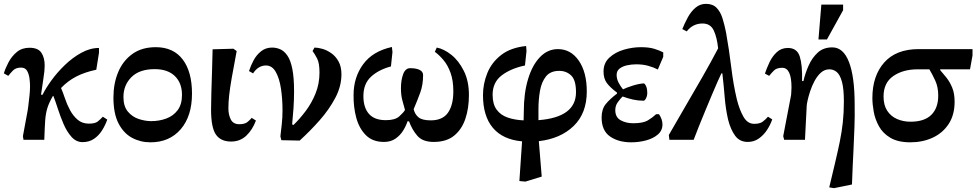

<svg xmlns="http://www.w3.org/2000/svg" viewBox="-33 -726 5070 997"><path d="M197 0H89L86 -19L108 -138Q111 -151 114 -176Q117 -201 120 -228.5Q123 -256 123 -278Q123 -297 120 -319.5Q117 -342 107.5 -358.5Q98 -375 76 -375Q49 -375 34 -359.5Q19 -344 10 -332L-13 -345Q-5 -372 11.5 -403Q28 -434 54.5 -456Q81 -478 120 -478Q165 -478 182 -452Q199 -426 199 -386Q199 -373 197.5 -356.5Q196 -340 191.5 -312Q187 -284 180 -234H188Q204 -267 234 -308.5Q264 -350 304 -388.5Q344 -427 389.5 -452Q435 -477 481 -477V-452L467 -364Q406 -351 362 -328Q318 -305 284 -269Q294 -246 304.5 -214.5Q315 -183 331 -153.5Q347 -124 370.5 -104Q394 -84 428 -84Q461 -84 474.5 -95Q488 -106 501 -120L524 -105Q514 -76 497 -49Q480 -22 455 -5Q430 12 396 12Q363 12 339 -14.5Q315 -41 298 -80Q281 -119 268 -159.5Q255 -200 244 -228H242Q222 -194 213 -165Q204 -136 201.5 -98.5Q199 -61 197 0Z M748 13Q696 13 652.5 -10.5Q609 -34 582.5 -85Q556 -136 556 -220Q556 -292 580.5 -351Q605 -410 654 -445.5Q703 -481 776 -481Q867 -481 915.5 -417.5Q964 -354 964 -240Q964 -123 905.5 -55Q847 13 748 13ZM752 -97Q794 -97 830.5 -110.5Q867 -124 889.5 -154Q912 -184 912 -233Q912 -295 875 -331Q838 -367 770 -367Q691 -367 649.5 -325.5Q608 -284 608 -222Q608 -174 631 -146.5Q654 -119 687.5 -108Q721 -97 752 -97Z M1167 9Q1113 9 1088 -27.5Q1063 -64 1063 -157Q1063 -192 1064.5 -244Q1066 -296 1068 -355.5Q1070 -415 1071 -470L1179 -473L1196 -461Q1180 -377 1170.5 -322.5Q1161 -268 1157 -231.5Q1153 -195 1153 -163Q1153 -130 1165.5 -105.5Q1178 -81 1210 -81Q1238 -81 1252 -92.5Q1266 -104 1274 -114L1296 -100Q1278 -52 1246 -21.5Q1214 9 1167 9Z M1523 4 1428 2 1423 -18Q1426 -45 1430 -79.5Q1434 -114 1434 -153Q1434 -212 1426 -265.5Q1418 -319 1399 -352.5Q1380 -386 1348 -386Q1308 -386 1281 -345L1260 -357Q1269 -385 1284 -413Q1299 -441 1323 -460Q1347 -479 1380 -479Q1402 -479 1422.5 -470Q1443 -461 1459.5 -437Q1476 -413 1485 -368Q1494 -323 1494 -251Q1494 -208 1491 -163.5Q1488 -119 1484 -80L1491 -77Q1523 -108 1554 -149Q1585 -190 1605.5 -240.5Q1626 -291 1626 -349Q1626 -398 1614 -421.5Q1602 -445 1590 -461L1600 -479Q1617 -479 1640.5 -472.5Q1664 -466 1687 -450Q1710 -434 1725 -407Q1740 -380 1740 -340Q1740 -278 1708 -217.5Q1676 -157 1626.5 -101Q1577 -45 1523 4Z M1961 11Q1902 11 1867 -24Q1832 -59 1817 -114.5Q1802 -170 1803 -233Q1803 -324 1852.5 -392Q1902 -460 2002 -482L2005 -456L1997 -381Q1933 -364 1893.5 -327.5Q1854 -291 1854 -227Q1854 -168 1882.5 -135Q1911 -102 1971 -102Q2018 -102 2040 -121.5Q2062 -141 2070 -155Q2062 -182 2055.5 -208Q2049 -234 2049 -268Q2049 -310 2060.5 -341Q2072 -372 2097 -372Q2128 -372 2146 -363Q2164 -354 2164 -336Q2164 -286 2149.5 -246Q2135 -206 2115 -159Q2121 -133 2140 -117Q2159 -101 2204 -101Q2265 -101 2293 -140.5Q2321 -180 2321 -252Q2321 -308 2306.5 -348Q2292 -388 2269.5 -414.5Q2247 -441 2225 -457L2235 -479Q2272 -472 2310.5 -441.5Q2349 -411 2375.5 -358Q2402 -305 2402 -233Q2402 -164 2383.5 -109Q2365 -54 2325 -21.5Q2285 11 2219 11Q2162 11 2134.5 -20.5Q2107 -52 2091 -96H2083Q2076 -73 2060.5 -48Q2045 -23 2020.5 -6Q1996 11 1961 11Z M2780 191 2695 217 2664 214 2678 8Q2578 -1 2526.5 -62Q2475 -123 2475 -232Q2475 -291 2497.5 -346.5Q2520 -402 2569.5 -440.5Q2619 -479 2699 -487L2701 -461L2693 -386Q2618 -370 2571.5 -334Q2525 -298 2525 -234Q2525 -185 2546 -156.5Q2567 -128 2603.5 -115.5Q2640 -103 2686 -101L2687 -148Q2687 -242 2709 -315Q2731 -388 2771 -429.5Q2811 -471 2864 -471Q2931 -471 2972.5 -411Q3014 -351 3014 -251Q3014 -138 2946 -72Q2878 -6 2765 7ZM2763 -102Q2958 -117 2958 -247Q2958 -310 2933 -334Q2908 -358 2871 -358Q2825 -358 2802 -329Q2779 -300 2771 -254.5Q2763 -209 2763 -159Z M3245 13Q3178 13 3134.5 -17.5Q3091 -48 3091 -116Q3091 -159 3112.5 -185.5Q3134 -212 3171 -240V-245Q3135 -272 3118 -295Q3101 -318 3101 -355Q3101 -399 3131.5 -427Q3162 -455 3206.5 -468Q3251 -481 3295 -481Q3336 -481 3363 -473Q3390 -465 3411 -454V-431L3383 -365Q3362 -376 3334 -384Q3306 -392 3271 -392Q3247 -392 3223.5 -387Q3200 -382 3184.5 -370Q3169 -358 3169 -337Q3169 -316 3179 -297Q3189 -278 3202 -262Q3220 -271 3251.5 -281Q3283 -291 3309 -293Q3315 -293 3321.5 -279.5Q3328 -266 3328 -243Q3328 -228 3321.5 -215.5Q3315 -203 3309 -203Q3281 -203 3254 -209Q3227 -215 3200 -225Q3187 -212 3174.5 -194.5Q3162 -177 3162 -154Q3162 -117 3190 -101.5Q3218 -86 3255 -86Q3306 -86 3330.5 -100.5Q3355 -115 3374 -133H3389Q3407 -106 3407 -80Q3407 -48 3383 -27.5Q3359 -7 3322 3Q3285 13 3245 13Z M3850 11Q3808 11 3784.5 -21Q3761 -53 3748 -104Q3735 -160 3730 -222.5Q3725 -285 3718 -345H3713Q3706 -331 3693 -301.5Q3680 -272 3663.5 -233Q3647 -194 3629.5 -151.5Q3612 -109 3596 -69.5Q3580 -30 3569 0H3443L3440 -25Q3480 -95 3525 -172Q3570 -249 3614.5 -326.5Q3659 -404 3696 -475Q3690 -533 3673 -568.5Q3656 -604 3615 -604Q3565 -604 3533 -563L3510 -575Q3522 -605 3538.5 -635.5Q3555 -666 3578.5 -686Q3602 -706 3633 -706Q3668 -706 3688 -685.5Q3708 -665 3718.5 -631.5Q3729 -598 3737 -558Q3753 -469 3764 -378Q3775 -287 3793 -211Q3807 -155 3828 -119Q3849 -83 3883 -83Q3912 -83 3926.5 -93.5Q3941 -104 3955 -120L3977 -106Q3967 -77 3949.5 -50.5Q3932 -24 3907 -6.5Q3882 11 3850 11Z M4391 232 4298 251 4273 247Q4290 176 4303.5 119Q4317 62 4327.5 11Q4338 -40 4343.5 -90.5Q4349 -141 4349 -199Q4349 -265 4339 -301.5Q4329 -338 4312 -352Q4295 -366 4274 -366Q4249 -366 4230 -349Q4211 -332 4197 -306Q4183 -280 4174 -252.5Q4165 -225 4160.5 -204Q4156 -183 4156 -176L4147 0H4039L4034 -19L4075 -233Q4075 -237 4076 -249.5Q4077 -262 4077 -272Q4077 -374 4029 -374Q4000 -374 3986 -360Q3972 -346 3961 -332L3939 -344Q3948 -371 3962.5 -402Q3977 -433 4000.5 -455Q4024 -477 4058 -477Q4106 -477 4120 -432.5Q4134 -388 4132 -305H4139Q4148 -345 4166 -385.5Q4184 -426 4213.5 -453Q4243 -480 4289 -480Q4346 -480 4375.5 -404Q4405 -328 4405 -183Q4406 -123 4404 -69Q4402 -15 4399 51Q4397 89 4395 133Q4393 177 4391 232ZM4261 -521H4217L4232 -702H4345V-673Z M4694 13Q4630 13 4590.5 -10.5Q4551 -34 4531 -70.5Q4511 -107 4504 -146Q4497 -185 4497 -217Q4497 -332 4558.5 -401.5Q4620 -471 4738 -471H5017V-438L5004 -366H4849V-362Q4864 -345 4881.5 -323Q4899 -301 4911.5 -271Q4924 -241 4924 -198Q4924 -129 4893 -82Q4862 -35 4810 -11Q4758 13 4694 13ZM4793 -366H4732Q4656 -366 4605.5 -331Q4555 -296 4555 -225Q4555 -180 4574 -151Q4593 -122 4625 -108Q4657 -94 4695 -94Q4767 -94 4803 -129.5Q4839 -165 4839 -230Q4839 -274 4823.5 -307.5Q4808 -341 4793 -366Z"/></svg>

Font: STIX Two Text SemiBold
Style: Regular
Weight: 600
Designer: Ross Mills, John Hudson & Paul Hanslow, Tiro Typeworks Ltd; with prior portions MicroPress Inc., and Coen Hoffman.
Foundry: Tiro Typeworks Ltd
Version: Version 2.13 b171